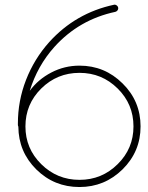

<svg xmlns="http://www.w3.org/2000/svg" viewBox="-20 -771 624 807"><path d="M55.2 -246.1C55.2 -243.7 55.7 -241.2 57.1 -238.8C57.6 -168 83 -107.9 132.8 -58.6C183.1 -9.3 243.2 15.1 314 15.1C384.8 15.1 444.8 -9.8 495.1 -59.1C545.4 -108.9 570.8 -168.9 570.8 -239.7C570.8 -310.5 545.4 -371.1 495.1 -420.4C444.8 -470.2 384.8 -495.1 314 -495.1C272 -495.1 232.4 -485.4 195.8 -466.3C159.2 -447.3 128.9 -421.9 105 -389.2C126.5 -459 161.1 -521 209 -574.2C278.3 -650.9 363.8 -699.7 464.8 -721.2C478 -725.1 481.4 -740.7 470.2 -748.5C467.3 -750.5 464.4 -751.5 461.4 -751.5C460.9 -751 460 -751 459 -751C351.6 -728 260.7 -675.8 187 -594.2C145 -547.4 112.3 -494.1 89.4 -435.1C66.4 -376 55.2 -314.9 55.2 -252ZM153.3 -398.9C197.8 -442.9 251.5 -464.8 314 -464.8C377 -464.8 430.2 -442.9 474.6 -398.9C519 -355 541 -301.8 541 -239.7C541 -177.7 519 -125 474.6 -81.1C430.2 -37.1 377 -15.1 314 -15.1C251.5 -15.1 197.8 -37.1 153.3 -81.1C108.9 -125 86.9 -177.7 86.9 -239.7C86.9 -301.8 108.9 -355 153.3 -398.9Z"/></svg>

Font: Nemoy
Style: Light
Weight: 300
Designer: BSozoo
Foundry: BSozoo
Version: Version 001.000